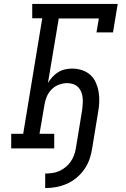

<svg xmlns="http://www.w3.org/2000/svg" viewBox="-20 -755 640 977"><path d="M210 202V128Q228 128 246 125.5Q264 123 281 115.5Q298 108 313 96Q328 84 339 68.5Q350 53 356.5 35.5Q363 18 366 0L398 -195Q400 -211 401 -227Q402 -243 400.5 -258Q399 -273 393.5 -287Q388 -301 377.5 -311.5Q367 -322 352.5 -327Q338 -332 322 -332Q301 -332 279.5 -324Q258 -316 242 -299.5Q226 -283 217.5 -262Q209 -241 206 -220L181 -74H256V0H37V-74H98L195 -662H144V-735H579L555 -590H471L483 -661H279L224 -333Q234 -349 247 -363.5Q260 -378 276.5 -388Q293 -398 311 -402Q329 -406 347 -406Q373 -406 397.5 -398Q422 -390 440 -373.5Q458 -357 468 -334Q478 -311 482 -286.5Q486 -262 485 -235.5Q484 -209 479 -183L449 0Q445 28 435.5 55Q426 82 409.5 106Q393 130 369.5 149.5Q346 169 319.5 180.5Q293 192 265.5 197Q238 202 210 202Z"/></svg>

Font: Iosevka Curly Slab Extended
Style: Italic
Weight: 400
Width: 7
Italic angle: -9°
Monospace: yes
Designer: Belleve Invis
Foundry: Belleve Invis
Version: Version 11.1.0; ttfautohint (v1.8.3)